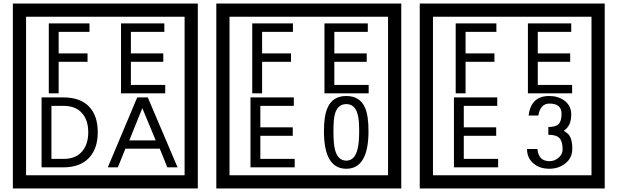

<svg xmlns="http://www.w3.org/2000/svg" viewBox="-20 -980 3505 1090"><path d="M1103 90H53V-960H1103ZM1028 15V-885H128V15ZM488 -799H313V-677H477V-629H313V-450H257V-847H488ZM918 -450H667V-847H913V-799H723V-677H907V-629H723V-498H918ZM535 -229Q535 -136 484.5 -83Q434 -30 340 -30H216V-427H340Q435 -427 485 -375.5Q535 -324 535 -229ZM481 -229Q481 -298 445 -338.5Q409 -379 341 -379H272V-78H341Q409 -78 445 -119Q481 -160 481 -229ZM988 -30H930L887 -136H692L649 -30H592L759 -427H819ZM864 -183 788 -366 714 -183Z M2258 90H1208V-960H2258ZM2183 15V-885H1283V15ZM1643 -799H1468V-677H1632V-629H1468V-450H1412V-847H1643ZM2073 -450H1822V-847H2068V-799H1878V-677H2062V-629H1878V-498H2073ZM1653 -30H1402V-427H1648V-379H1458V-257H1642V-209H1458V-78H1653ZM2072 -236Q2072 -22 1946 -22Q1819 -22 1819 -236Q1819 -324 1840 -369Q1869 -435 1946 -435Q2023 -435 2052 -369Q2072 -325 2072 -236ZM2019 -236Q2019 -303 2010 -332Q1995 -389 1946 -389Q1897 -389 1881 -332Q1873 -303 1873 -236Q1873 -167 1881 -133Q1897 -68 1946 -68Q1994 -68 2010 -134Q2019 -167 2019 -236Z M3413 90H2363V-960H3413ZM3338 15V-885H2438V15ZM2798 -799H2623V-677H2787V-629H2623V-450H2567V-847H2798ZM3228 -450H2977V-847H3223V-799H3033V-677H3217V-629H3033V-498H3228ZM2808 -30H2557V-427H2803V-379H2613V-257H2797V-209H2613V-78H2808ZM3229 -136Q3229 -84 3190.5 -53Q3152 -22 3099 -22Q3044 -22 3010 -51Q2972 -82 2972 -134H3031Q3037 -65 3100 -65Q3128 -65 3151 -84.5Q3174 -104 3174 -132Q3174 -177 3156 -196Q3138 -215 3093 -215V-259Q3135 -259 3151.5 -276Q3168 -293 3168 -334Q3168 -392 3099 -392Q3048 -392 3036 -324H2981Q2994 -435 3098 -435Q3149 -435 3184 -409Q3223 -380 3223 -330Q3223 -265 3181 -238Q3205 -222 3213 -210Q3229 -185 3229 -136Z"/></svg>

Font: Unicode BMP Fallback SIL
Style: Regular
Weight: 400
Foundry: NRSI, SIL International
Version: Version 5.1 Based on Unicode 5.1